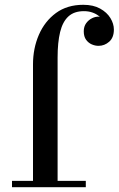

<svg xmlns="http://www.w3.org/2000/svg" viewBox="-20 -780 494 800"><path d="M327 -760Q369 -760 397.2 -744.2Q425.5 -728.5 440 -704.8Q454.5 -681 454.5 -657Q454.5 -623.5 435 -606.2Q415.5 -589 390.5 -589Q376.5 -589 362.5 -595Q348.5 -601 338.8 -614.2Q329 -627.5 329 -649.5Q329 -669.5 339 -683.2Q349 -697 363.8 -704.2Q378.5 -711.5 393 -710.5Q398.5 -709 403.2 -704.5Q408 -700 409 -693Q403 -704.5 391.2 -713.8Q379.5 -723 364 -728.2Q348.5 -733.5 329.5 -733.5Q289 -733.5 265 -711.5Q241 -689.5 230.5 -646.5Q220 -603.5 220 -540V-26.5H337.5V0H30V-26.5H117.5V-511.5Q117.5 -578.5 142 -635Q166.5 -691.5 213.2 -725.8Q260 -760 327 -760Z"/></svg>

Font: Bodoni Moda 9pt Medium
Style: Regular
Weight: 500
Designer: Owen Earl
Foundry: indestructible type
Version: Version 2.005